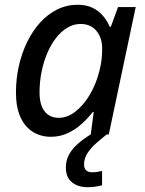

<svg xmlns="http://www.w3.org/2000/svg" viewBox="-20 -568 613 811"><path d="M194.8 9.8Q152.3 9.8 118.9 -11Q85.4 -31.7 66.4 -73.2Q47.4 -114.7 47.4 -177.2Q47.4 -234.9 59.6 -289.1Q71.8 -343.3 94.5 -390.1Q117.2 -437 149.2 -472.4Q181.2 -507.8 221.4 -527.8Q261.7 -547.9 308.1 -547.9Q344.2 -547.9 370.6 -535.2Q397 -522.5 415 -501.2Q433.1 -480 443.4 -455.1H448.2L478.5 -538.1H553.2L439.5 0H363.3L376 -95.2H372.1Q350.6 -67.4 323.7 -43.5Q296.9 -19.5 264.6 -4.9Q232.4 9.8 194.8 9.8ZM229 -70.3Q264.6 -70.3 298.8 -96.9Q333 -123.5 359.6 -168.5Q386.2 -213.4 399.9 -268.6Q406.7 -294.9 409.2 -317.9Q411.6 -340.8 411.6 -362.3Q411.6 -408.7 387.2 -437.7Q362.8 -466.8 320.3 -466.8Q290.5 -466.8 264.2 -450.9Q237.8 -435.1 216.3 -407.2Q194.8 -379.4 179.4 -343Q164.1 -306.6 155.5 -264.2Q147 -221.7 147 -177.7Q147 -125 168.5 -97.7Q189.9 -70.3 229 -70.3ZM350.1 222.7Q309.6 222.7 283.9 201.9Q258.3 181.2 258.3 140.1Q258.3 108.4 272.2 83.7Q286.1 59.1 310.1 38.3Q334 17.6 364.3 -1L430.7 0Q409.7 16.6 387.5 35.9Q365.2 55.2 350.1 77.9Q335 100.6 335 127Q335 143.6 344.2 151.6Q353.5 159.7 368.2 159.7Q380.4 159.7 390.9 158Q401.4 156.2 411.1 154.3V214.4Q397.5 218.3 382.1 220.5Q366.7 222.7 350.1 222.7Z"/></svg>

Font: Open Sans Medium
Style: Italic
Weight: 500
Italic angle: -12°
Designer: Monotype Design Team
Foundry: Monotype Imaging Inc.
Version: Version 3.000